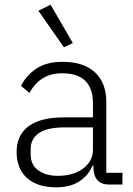

<svg xmlns="http://www.w3.org/2000/svg" viewBox="-20 -788 568 820"><path d="M503 0H445Q422 0 407 -9.5Q392 -19 385.5 -36Q379 -53 379 -76V-103L402 -81H375Q358 -39 319 -13.5Q280 12 220 12Q139 12 95 -28Q51 -68 51 -139Q51 -185 72.5 -218Q94 -251 139.5 -269Q185 -287 259 -287H377V-347Q377 -411 344 -443Q311 -475 246 -475Q196 -475 161.5 -453Q127 -431 106 -391L70 -421Q91 -465 134.5 -494.5Q178 -524 248 -524Q337 -524 385.5 -479Q434 -434 434 -353V-50H503ZM377 -244H257Q181 -244 146 -219.5Q111 -195 111 -152V-128Q111 -84 143.5 -60.5Q176 -37 228 -37Q270 -37 303.5 -50.5Q337 -64 357 -89.5Q377 -115 377 -149ZM253 -586 144 -742 196 -768 291 -604Z"/></svg>

Font: IBM Plex Sans Light
Style: Regular
Weight: 300
Designer: Mike Abbink, Paul van der Laan, Pieter van Rosmalen
Foundry: Bold Monday
Version: Version 3.201